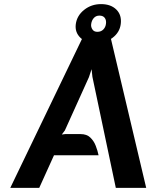

<svg xmlns="http://www.w3.org/2000/svg" viewBox="-20 -915 762 935"><path d="M30 0 380 -727H520L692 0H544L430 -541L426 -578L413 -539L296 -280L281 -260L297 -262H373Q402 -262 419.5 -245.5Q437 -229 446.2 -205Q455.5 -181 460 -159H243L171 0ZM447 -704Q400 -704 372 -730.8Q344 -757.5 349 -797Q354.5 -839 389.8 -867Q425 -895 472 -895Q520 -895 546.8 -868.2Q573.5 -841.5 568 -798Q563 -757 527.5 -730.5Q492 -704 447 -704ZM454 -760Q472 -760 483 -771.2Q494 -782.5 496 -799Q498.5 -816.5 490.2 -827.8Q482 -839 464 -839Q447.5 -839 437 -827.5Q426.5 -816 424 -798Q422 -784 429.8 -772Q437.5 -760 454 -760Z"/></svg>

Font: Expletus Sans
Style: Italic
Weight: 400
Italic angle: -7°
Designer: Jasper de Waard
Foundry: Designtown
Version: Version 7.500